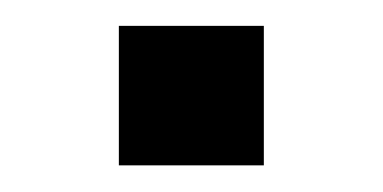

<svg xmlns="http://www.w3.org/2000/svg" viewBox="-20 -357 293 147"><path d="M71 -230.4V-337.2H182V-230.4Z"/></svg>

Font: Mozilla Headline ExtraLight
Style: Regular
Weight: 200
Designer: Studio DRAMA
Foundry: Studio DRAMA
Version: Version 1.000